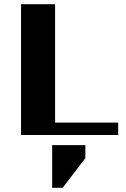

<svg xmlns="http://www.w3.org/2000/svg" viewBox="-20 -642 599 913"><path d="M228 251V48H386V110L278 251ZM242 -59H542V0H80V-622H242Z"/></svg>

Font: Sarpanch
Style: Bold
Weight: 700
Designer: Manushi Parikh (Devanagari and Latin), Jyotish Sonowal (Devanagari)
Foundry: Indian Type Foundry
Version: Version 2.004;PS 1.0;hotconv 1.0.78;makeotf.lib2.5.61930; tt